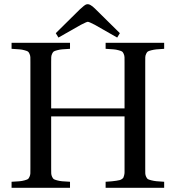

<svg xmlns="http://www.w3.org/2000/svg" viewBox="-20 -896 838 916"><path d="M246.1 -737.8 361.8 -852.1Q383.3 -872.1 391.6 -875Q395.5 -876 398.9 -876Q404.8 -876 411.9 -871.8Q418.9 -867.7 422.6 -864.5Q426.3 -861.3 436 -852.1L551.8 -737.8L539.1 -716.8L432.1 -777.8Q404.8 -792 398.9 -792Q393.6 -792 366.2 -777.8L258.8 -716.8ZM35.2 0V-28.8Q60.5 -30.3 72.8 -31.2Q85 -32.2 97.2 -35.6Q109.4 -39.1 113.3 -41.7Q117.2 -44.4 120.8 -52.7Q124.5 -61 124.8 -68.6Q125 -76.2 125 -92.8V-599.1Q125 -615.7 124.8 -623.3Q124.5 -630.9 120.8 -639.2Q117.2 -647.5 113.3 -650.1Q109.4 -652.8 97.2 -656.2Q85 -659.7 72.8 -660.6Q60.5 -661.6 35.2 -663.1V-691.9H314V-663.1Q288.6 -661.6 276.6 -660.6Q264.6 -659.7 252.2 -656.2Q239.7 -652.8 236.1 -650.1Q232.4 -647.5 228.5 -639.2Q224.6 -630.9 224.4 -623Q224.1 -615.2 224.1 -599.1V-378.9H574.2V-599.1Q574.2 -615.2 574 -623Q573.7 -630.9 570.1 -639.2Q566.4 -647.5 562.5 -650.1Q558.6 -652.8 546.1 -656.2Q533.7 -659.7 521.5 -660.6Q509.3 -661.6 483.9 -663.1V-691.9H763.2V-663.1Q737.8 -661.6 725.8 -660.4Q713.9 -659.2 701.4 -656Q689 -652.8 685.1 -650.1Q681.2 -647.5 677.2 -639.2Q673.3 -630.9 673.1 -623Q672.9 -615.2 672.9 -599.1V-92.8Q672.9 -76.7 673.1 -68.8Q673.3 -61 677.2 -52.7Q681.2 -44.4 685.1 -41.7Q689 -39.1 701.4 -35.9Q713.9 -32.7 725.8 -31.5Q737.8 -30.3 763.2 -28.8V0H483.9V-28.8Q502.9 -30.3 513.2 -31Q523.4 -31.7 534.9 -33.7Q546.4 -35.6 551.3 -36.9Q556.2 -38.1 561.8 -42Q567.4 -45.9 568.8 -49.1Q570.3 -52.2 572.3 -59.8Q574.2 -67.4 574.2 -74Q574.2 -80.6 574.2 -92.8V-340.8H224.1V-92.8Q224.1 -76.7 224.4 -68.8Q224.6 -61 228.5 -52.7Q232.4 -44.4 236.1 -41.7Q239.7 -39.1 252.2 -35.6Q264.6 -32.2 276.6 -31.2Q288.6 -30.3 314 -28.8V0Z"/></svg>

Font: Heuristica
Style: Regular
Weight: 400
Version: Version 1.0.2